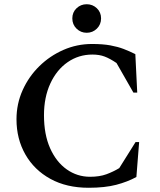

<svg xmlns="http://www.w3.org/2000/svg" viewBox="-20 -878 757 908"><path d="M399 10Q295 10 218.5 -32Q142 -74 100 -147.5Q58 -221 58 -314Q58 -387 87 -451.5Q116 -516 166 -565Q216 -614 280 -642Q344 -670 415 -670Q466 -670 501.5 -663.5Q537 -657 564.5 -646.5Q592 -636 620 -622L629 -440H611L531 -580Q500 -601 475 -610.5Q450 -620 417 -620Q352 -620 300 -584Q248 -548 218 -483Q188 -418 188 -333Q188 -242 217 -177Q246 -112 295.5 -77Q345 -42 406 -42Q451 -42 483.5 -54Q516 -66 544 -83L621 -206H638L625 -41Q583 -18 529.5 -4Q476 10 399 10ZM390 -723Q362 -723 342 -742.5Q322 -762 322 -791Q322 -820 342 -839Q362 -858 390 -858Q418 -858 438 -839Q458 -820 458 -791Q458 -762 438 -742.5Q418 -723 390 -723Z"/></svg>

Font: Spectral SC SemiBold
Style: Regular
Weight: 600
Designer: Jean-Baptiste Levee
Foundry: Production Type
Version: Version 2.001